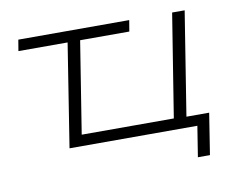

<svg xmlns="http://www.w3.org/2000/svg" viewBox="-71 -588 1029 815"><g transform="rotate(-10 444.0 -180.0)"><path d="M719 132 740 0H189L259 -444H47L55 -492H533L525 -444H313L250 -48H647L718 -492H772L701 -46H799L771 132Z"/></g></svg>

Font: Nunito Sans 7pt Expanded ExtraLight
Style: Italic
Weight: 250
Width: 7
Italic angle: -9°
Designer: Vernon Adams
Foundry: Vernon Adams
Version: Version 3.101;gftools[0.9.27]